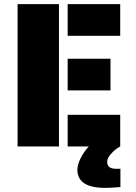

<svg xmlns="http://www.w3.org/2000/svg" viewBox="-20 -708 656 928"><path d="M65 -688H265V0H65ZM561 -535H307V-688H561ZM514 -271H307V-424H514ZM562 107V196L538 198Q508 200 487 200Q415 200 382 174Q354 152 354 112Q354 88 369.5 57Q385 26 409 0H307V-153H561V0Q538 12 520 32Q498 54 498 74Q498 90 508 99Q518 108 545 108H556Q560 108 562 107Z"/></svg>

Font: Saira Stencil One
Style: Regular
Weight: 400
Designer: Hector Gatti with collaboration of the Omnibus-Type team
Foundry: Omnibus-Type
Version: Version 1.004